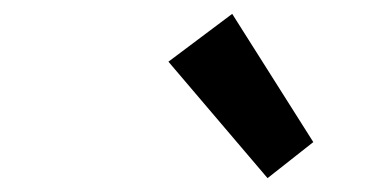

<svg xmlns="http://www.w3.org/2000/svg" viewBox="-20 -826 566 277"><path d="M366 -569 223 -737 315 -806 432 -621Z"/></svg>

Font: Source Sans Pro SemiBold
Style: Italic
Weight: 600
Italic angle: -11°
Designer: Paul D. Hunt
Foundry: Adobe Systems Incorporated
Version: Version 1.095;hotconv 1.0.109;makeotfexe 2.5.65596